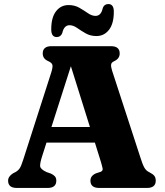

<svg xmlns="http://www.w3.org/2000/svg" viewBox="-20 -928 814 948"><path d="M258 -36Q258 0 215 0H63Q20 0 20 -36Q20 -56.5 44 -72L57.5 -79Q70.5 -86.5 77.8 -97.8Q85 -109 95.5 -142L233.5 -571.5Q241 -596 238.8 -607Q236.5 -618 218.5 -626Q191 -637.5 191 -664Q191 -700 234.5 -700H527.5Q571 -700 571 -664Q571 -638 543 -625.5Q530.5 -620 528.8 -610Q527 -600 533 -580.5L673 -151Q683.5 -117 692.5 -100.8Q701.5 -84.5 717.5 -77.5Q736 -68 742.5 -59Q749 -50 749 -36Q749 0 705.5 0H470Q426.5 0 426.5 -36Q426.5 -60 453.5 -72L476.5 -79.5Q488.5 -84.5 486.8 -95.2Q485 -106 478 -129.5L448.5 -224H209.5L188 -156.5Q177 -122.5 178.2 -107.5Q179.5 -92.5 209.5 -78.5L231 -71Q243.5 -65.5 250.8 -57.5Q258 -49.5 258 -36ZM234 -301H424L330 -601ZM456 -750Q426.5 -750 403.2 -763.2Q380 -776.5 360.8 -790Q341.5 -803.5 323.5 -803.5Q296 -803.5 287.5 -765Q280 -745 260 -745Q233 -745 233 -783Q233 -842 256.8 -872.5Q280.5 -903 318.5 -903Q348.5 -903 371.5 -889.8Q394.5 -876.5 414 -863Q433.5 -849.5 451.5 -849.5Q479.5 -849.5 487.5 -888.5Q494.5 -908 515 -908Q542 -908 542 -870.5Q542 -811 518 -780.5Q494 -750 456 -750Z"/></svg>

Font: Fraunces 9pt S050
Style: Bold
Weight: 700
Version: Version 1.000; ttfautohint (v1.8.3)